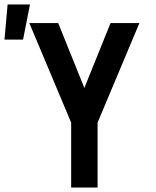

<svg xmlns="http://www.w3.org/2000/svg" viewBox="-77 -838 697 858"><path d="M241 0V-290L54 -735H183L300 -445L417 -735H546L359 -290V0ZM-57 -661 -43 -818H57L26 -661Z"/></svg>

Font: Iosevka Fixed Extended
Style: Bold
Weight: 700
Width: 7
Monospace: yes
Designer: Belleve Invis
Foundry: Belleve Invis
Version: Version 24.1.1; ttfautohint (v1.8.4)